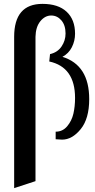

<svg xmlns="http://www.w3.org/2000/svg" viewBox="-20 -720 490 990"><path d="M53 250V-530Q53 -700 199 -700Q280 -700 323.5 -659.5Q367 -619 367 -546Q367 -509 350.5 -476.5Q334 -444 302 -427Q440 -384 440 -209Q440 -108 396 -54Q352 0 300 0Q289 0 267 -2V-41Q303 -41 326.5 -69Q350 -97 358.5 -134Q367 -171 367 -215Q367 -374 234 -403L238 -441Q277 -450 297.5 -480.5Q318 -511 318 -547Q318 -590 296.5 -615Q275 -640 244 -640Q212 -640 188 -610.5Q164 -581 163 -530V214Z"/></svg>

Font: Lobster Two
Style: Regular
Weight: 400
Designer: Pablo Impallari
Foundry: Pablo Impallari. www.impallari.com
Version: Version 1.006